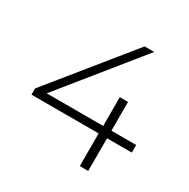

<svg xmlns="http://www.w3.org/2000/svg" viewBox="-159 -844 971 988"><g transform="rotate(30 327.0 -350.0)"><path d="M43 -194V-231L423 -700H480L101 -231L73 -239H639V-194ZM442 0V-194L443 -239V-410H492V0Z"/></g></svg>

Font: Modern
Style: Regular
Weight: 300
Designer: Julieta Ulanovsky
Foundry: Julieta Ulanovsky
Version: Version 8.000